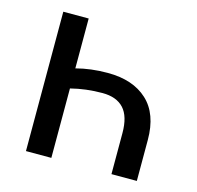

<svg xmlns="http://www.w3.org/2000/svg" viewBox="-84 -616 720 703"><g transform="rotate(15 276.5 -264.5)"><path d="M72.3 -529.3H168.5V-340.3Q196.3 -347.7 225.6 -351.3Q254.9 -355 288.1 -355Q383.8 -355 438.2 -304.7Q492.7 -254.4 492.7 -155.8V-0.5H396.5V-155.8Q396.5 -219.2 369.1 -249Q341.8 -278.8 288.1 -278.8Q255.9 -278.8 226.6 -275.1Q197.3 -271.5 168.5 -264.2V-1H72.3Z"/></g></svg>

Font: GeogebraSans
Style: Regular
Weight: 400
Designer: Google
Version: Version 1.100140; 2013